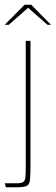

<svg xmlns="http://www.w3.org/2000/svg" viewBox="-20 -793 236 813"><path d="M5 0 0 -17H51Q70 -17 78 -22Q86 -27 87.5 -42Q89 -57 89 -88V-620H109V-85Q109 -47 106.5 -28.5Q104 -10 91.5 -5Q79 0 49 0ZM0 -688 84 -773H112L196 -688H181L99 -760L17 -688Z"/></svg>

Font: Smooch Sans Thin Thin
Style: Regular
Weight: 250
Version: Version 1.010